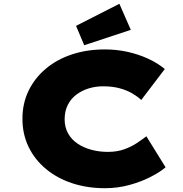

<svg xmlns="http://www.w3.org/2000/svg" viewBox="-20 -980 962 1010"><path d="M532 10Q439 10 360 -16Q281 -42 222 -91Q163 -140 130.5 -207Q98 -274 98 -355Q98 -436 130.5 -503Q163 -570 221.5 -619Q280 -668 359 -694Q438 -720 532 -720Q593 -720 650 -707.5Q707 -695 757.5 -672Q808 -649 847 -617L723 -454Q704 -472 676 -488.5Q648 -505 610 -515.5Q572 -526 522 -526Q484 -526 448.5 -515.5Q413 -505 383.5 -483.5Q354 -462 337 -429Q320 -396 320 -352Q320 -311 338 -278.5Q356 -246 388 -224.5Q420 -203 461 -192Q502 -181 547 -181Q595 -181 633 -194.5Q671 -208 700 -227.5Q729 -247 750 -263L851 -100Q822 -75 772.5 -49.5Q723 -24 661 -7Q599 10 532 10ZM423 -742 380 -844 608 -960 668 -823Z"/></svg>

Font: Lexend Peta Black
Style: Regular
Weight: 900
Version: Version 1.007